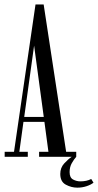

<svg xmlns="http://www.w3.org/2000/svg" viewBox="-20 -722 450 884"><path d="M1.5 0V-23H44.5L143.5 -701.5H181L284.5 -23H331V0Q321 11 310.8 28.8Q300.5 46.5 300.5 70.5Q300.5 96 316.5 104.5Q332.5 113 350 113Q379.5 113 400 102L410.5 119Q399 128.5 378.8 135.2Q358.5 142 336 142Q308.5 142 283 128.2Q257.5 114.5 257.5 79Q257.5 50.5 275.2 31Q293 11.5 310 0H160V-23H203L184.5 -161H88L69 -23H108V0ZM91.5 -183.5H181.5L137 -512Z"/></svg>

Font: Imbue 50pt
Style: Regular
Weight: 400
Designer: Tyler Finck
Foundry: Etcetera Type Company
Version: Version 1.102; ttfautohint (v1.8.3)